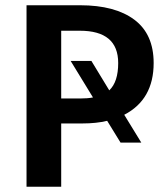

<svg xmlns="http://www.w3.org/2000/svg" viewBox="-20 -711 636 731"><path d="M565 -471Q565 -332 453 -274L518 -168H439L388 -251Q347 -241 294 -241H213V0H81V-691H285Q418 -691 491.5 -636Q565 -581 565 -471ZM284 -336Q314 -336 334 -340L249 -479H328L396 -367Q430 -399 430 -471Q430 -594 284 -594H213V-336Z"/></svg>

Font: FiraGO Medium
Style: Regular
Weight: 500
Designer: bBox Type
Foundry: bBox Type GmbH
Version: Version 1.001;PS 001.001;hotconv 1.0.88;makeotf.lib2.5.64775